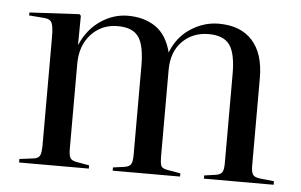

<svg xmlns="http://www.w3.org/2000/svg" viewBox="-43 -588 1019 650"><g transform="rotate(5 466.5 -263.5)"><path d="M43 0V-12L91 -18Q107 -20 112 -30Q117 -40 117 -66V-433Q117 -468 111 -481Q105 -494 83 -495L33 -499L34 -509L203 -518L208 -513L207 -415H208Q231 -468 274.5 -497.5Q318 -527 367 -527Q423 -527 461.5 -500.5Q500 -474 515 -415Q535 -468 580 -497.5Q625 -527 676 -527Q750 -527 790 -483Q830 -439 830 -356V-58Q830 -36 836 -27.5Q842 -19 861 -17L908 -12V0H671V-11L707 -16Q724 -18 730.5 -26Q737 -34 737 -58V-361Q737 -432 716 -460.5Q695 -489 645 -489Q591 -489 555.5 -453.5Q520 -418 520 -356V-62Q520 -44 523 -33Q526 -22 544 -19L590 -11V0H361V-11L397 -16Q414 -18 420.5 -26Q427 -34 427 -58V-361Q427 -432 406.5 -460.5Q386 -489 336 -489Q281 -489 245.5 -450.5Q210 -412 210 -350V-62Q210 -39 215 -30.5Q220 -22 235 -19L280 -11V0Z"/></g></svg>

Font: Literata 72pt
Style: Regular
Weight: 400
Designer: Latin by Veronika Burian and Jose Scaglione. Greek by Irene Vlachou. Cyrillic by Vera Evstafieva.
Foundry: TypeTogether
Version: Version 3.002